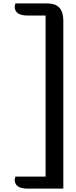

<svg xmlns="http://www.w3.org/2000/svg" viewBox="-20 -925 449 1137"><path d="M250 -833H144Q67 -833 67 -886Q67 -889 71 -905H254Q305 -905 328 -883Q355 -858 355 -801V192H144Q67 192 67 139Q67 137 71 121H250Z"/></svg>

Font: Laila Medium
Style: Regular
Weight: 500
Designer: Hitesh Malaviya
Foundry: Indian Type Foundry
Version: Version 1.302;PS 1.0;hotconv 1.0.78;makeotf.lib2.5.61930; tt